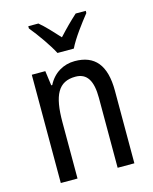

<svg xmlns="http://www.w3.org/2000/svg" viewBox="-115 -843 735 920"><g transform="rotate(-15 252.5 -383.0)"><path d="M217 -606H298C320 -652 368 -715 400 -755V-766H350C316 -735 292 -711 257 -673C226 -707 193 -743 165 -766H115V-755C151 -711 194 -650 217 -606ZM286 -547C230 -547 180 -518 153 -464H148L138 -537H71V0H154V-279C154 -413 185 -474 270 -474C328 -474 353 -431 353 -347V0H436V-360C436 -488 385 -547 286 -547Z"/></g></svg>

Font: Noto Sans Arabic UI Cn
Style: Regular
Weight: 400
Width: 3
Designer: Monotype Design Team, Nadine Chahine and Nizar Qandah
Foundry: Monotype Imaging Inc.
Version: Version 2.010